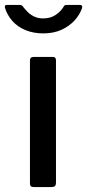

<svg xmlns="http://www.w3.org/2000/svg" viewBox="-52 -762 355 782"><path d="M176 -19Q176 -8 171.5 -4Q167 0 156 0H88Q77 0 73.5 -3.5Q70 -7 70 -16V-515Q70 -530 84 -530H164Q176 -530 176 -516ZM272 -742Q286 -742 282 -729Q273 -702 251.5 -678.5Q230 -655 198 -640.5Q166 -626 124 -626Q84 -626 51.5 -639.5Q19 -653 -2 -677Q-23 -701 -32 -731Q-33 -734 -31.5 -738Q-30 -742 -25 -742H27Q34 -742 37 -740Q40 -738 44 -732Q51 -723 61.5 -712.5Q72 -702 87.5 -694.5Q103 -687 124 -687Q154 -687 175 -701.5Q196 -716 206 -733Q209 -739 212 -740.5Q215 -742 220 -742Z"/></svg>

Font: Libre Franklin Medium
Style: Regular
Weight: 500
Designer: Pablo Impallari, Rodrigo Fuenzalida, Nhung Nguyen
Foundry: Impallari Type
Version: Version 3.000